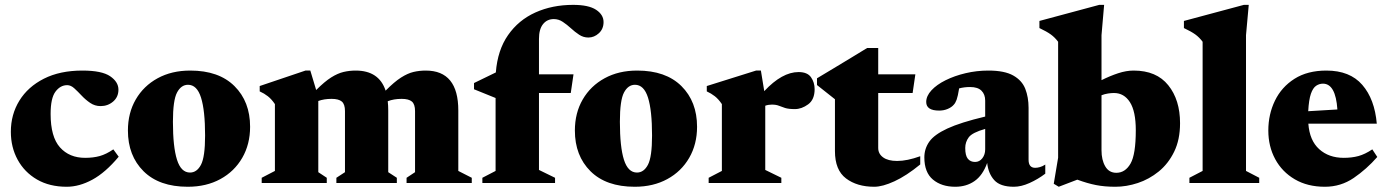

<svg xmlns="http://www.w3.org/2000/svg" viewBox="-20 -734 5565 770"><path d="M310.5 -451Q388.5 -451 421.8 -428.2Q455 -405.5 455 -374.5Q455 -345 433.8 -326.8Q412.5 -308.5 383.5 -308.5Q360.5 -308.5 341.8 -321.2Q323 -334 307.5 -350.5Q292 -367 278 -379.8Q264 -392.5 249.5 -392.5Q222 -392.5 202.5 -366.5Q183 -340.5 183 -277Q183 -185 220.5 -143Q258 -101 321.5 -101Q354 -101 380 -108.2Q406 -115.5 434.5 -135L456 -105.5Q403 -42 350.5 -13.5Q298 15 247.5 15Q178.5 15 128.2 -14.2Q78 -43.5 50.8 -93.5Q23.5 -143.5 23.5 -205.5Q23.5 -275 57.8 -330.5Q92 -386 156.2 -418.5Q220.5 -451 310.5 -451Z M733 15Q618.5 15 555.8 -47.2Q493 -109.5 493 -210.5Q493 -281 524.5 -335.2Q556 -389.5 612.2 -420.2Q668.5 -451 743 -451Q857.5 -451 920.2 -388.8Q983 -326.5 983 -225.5Q983 -155.5 951.5 -101Q920 -46.5 863.8 -15.8Q807.5 15 733 15ZM742 -42Q769.5 -42 786 -73.2Q802.5 -104.5 802.5 -190.5Q802.5 -291 786.2 -342.5Q770 -394 734 -394Q706.5 -394 690 -363Q673.5 -332 673.5 -245.5Q673.5 -145 689.8 -93.5Q706 -42 742 -42Z M1537 -291V-43.5L1571.5 -21V0H1329V-21L1363.5 -43.5V-288.5Q1363.5 -316 1350.8 -326.8Q1338 -337.5 1310 -337.5Q1279.5 -337.5 1256.5 -329V-43.5L1290.5 -21V0H1029.5V-21L1082.5 -48.5V-316.5Q1069 -336.5 1054.2 -348Q1039.5 -359.5 1021.5 -367.5V-389L1205 -451H1224.5L1248 -373Q1282 -407 1308.2 -423.5Q1334.5 -440 1358 -445.5Q1381.5 -451 1406.5 -451Q1500 -451 1526.5 -370.5Q1561 -405.5 1588 -422.8Q1615 -440 1638.5 -445.5Q1662 -451 1687.5 -451Q1818 -451 1818 -291V-48.5L1872 -21V0H1610.5V-21L1644.5 -43.5V-288.5Q1644.5 -316 1631.8 -326.8Q1619 -337.5 1591 -337.5Q1559 -337.5 1535 -328Q1537 -310.5 1537 -291Z M2141.5 -52.5 2206 -21V0H1914.5V-21L1967.5 -48.5V-341L1881 -376V-401L1968.5 -443.5Q1975.5 -533 2017.5 -593.2Q2059.5 -653.5 2127.2 -684Q2195 -714.5 2278.5 -714.5Q2340.5 -714.5 2370.5 -694.8Q2400.5 -675 2400.5 -645.5Q2400.5 -618 2381.8 -600.8Q2363 -583.5 2339.5 -583.5Q2319.5 -583.5 2302.5 -594.8Q2285.5 -606 2269.8 -620.5Q2254 -635 2237.2 -646.2Q2220.5 -657.5 2201 -657.5Q2174 -657.5 2157.8 -637.2Q2141.5 -617 2141.5 -578V-436H2280L2269 -361H2141.5Z M2525.5 15Q2411 15 2348.2 -47.2Q2285.5 -109.5 2285.5 -210.5Q2285.5 -281 2317 -335.2Q2348.5 -389.5 2404.8 -420.2Q2461 -451 2535.5 -451Q2650 -451 2712.8 -388.8Q2775.5 -326.5 2775.5 -225.5Q2775.5 -155.5 2744 -101Q2712.5 -46.5 2656.2 -15.8Q2600 15 2525.5 15ZM2534.5 -42Q2562 -42 2578.5 -73.2Q2595 -104.5 2595 -190.5Q2595 -291 2578.8 -342.5Q2562.5 -394 2526.5 -394Q2499 -394 2482.5 -363Q2466 -332 2466 -245.5Q2466 -145 2482.2 -93.5Q2498.5 -42 2534.5 -42Z M3182.5 -445Q3218 -445 3232.5 -424.2Q3247 -403.5 3247 -376.5Q3247 -334.5 3221 -315.5Q3195 -296.5 3168 -296.5Q3142.5 -296.5 3128.5 -301Q3114.5 -305.5 3103.5 -310Q3092.5 -314.5 3075.5 -314.5Q3061 -314.5 3049 -310V-52.5L3113.5 -21V0H2822V-21L2875 -48.5V-316.5Q2861.5 -336.5 2846.8 -348Q2832 -359.5 2814.5 -367.5V-389L3012 -451H3031.5L3045 -368.5Q3116.5 -445 3182.5 -445Z M3502 -140.5Q3502 -117 3521.8 -102.8Q3541.5 -88.5 3578 -88.5Q3618 -88.5 3670.5 -107.5V-74.5Q3615 -29 3567.2 -7Q3519.5 15 3486 15Q3417 15 3372.8 -18.5Q3328.5 -52 3328.5 -128V-336L3256.5 -393V-420Q3284 -436.5 3321.2 -458.8Q3358.5 -481 3395.2 -503.5Q3432 -526 3457.5 -541.5H3502V-436H3651L3640 -361H3502Z M4172 -37.5Q4143 -15.5 4109.2 -0.2Q4075.5 15 4046 15Q3991.5 15 3967.5 -11.5Q3943.5 -38 3939 -80.5Q3921 -30.5 3888.2 -7.8Q3855.5 15 3811 15Q3756 15 3721.5 -13.8Q3687 -42.5 3687 -103Q3687 -137.5 3706.8 -165.8Q3726.5 -194 3779.2 -218.5Q3832 -243 3931 -266.5V-330.5Q3931 -355.5 3916.2 -370.2Q3901.5 -385 3870.5 -385Q3847 -385 3826.5 -379.5Q3821.5 -348 3816.5 -334.2Q3811.5 -320.5 3804.5 -313.5Q3796.5 -304 3780.8 -297.2Q3765 -290.5 3746.5 -290.5Q3694.5 -290.5 3694.5 -325Q3694.5 -349 3715.5 -371.8Q3736.5 -394.5 3772.2 -412.2Q3808 -430 3852.5 -440.5Q3897 -451 3944 -451Q4008.5 -451 4043.5 -431.2Q4078.5 -411.5 4091.8 -377.8Q4105 -344 4105 -301.5V-93.5Q4105 -61 4131.5 -61Q4140 -61 4150.2 -63.8Q4160.5 -66.5 4172 -74ZM3851 -140.5Q3851 -110 3861.5 -97.2Q3872 -84.5 3890.5 -84.5Q3908 -84.5 3919.5 -99.2Q3931 -114 3931 -135V-217Q3879.5 -202.5 3865.2 -183.5Q3851 -164.5 3851 -140.5Z M4712.5 -240Q4712.5 -174 4689 -125.8Q4665.5 -77.5 4627 -46.2Q4588.5 -15 4543 0Q4497.5 15 4453 15Q4410 15 4375.5 8.2Q4341 1.5 4300.5 -13.5L4226 15L4206 3L4223.5 -101.5V-566.5Q4210.5 -584 4194.2 -595.8Q4178 -607.5 4148.5 -621.5V-650L4388.5 -714.5H4408L4397.5 -593V-412.5Q4431.5 -429.5 4464 -440.2Q4496.5 -451 4526.5 -451Q4618 -451 4665.2 -392.2Q4712.5 -333.5 4712.5 -240ZM4397.5 -131.5Q4397.5 -92.5 4412.5 -66.8Q4427.5 -41 4457 -41Q4492.5 -41 4513.8 -77.8Q4535 -114.5 4535 -211.5Q4535 -287.5 4511.5 -324.2Q4488 -361 4447.5 -361Q4436.5 -361 4423.5 -359Q4410.5 -357 4397.5 -352Z M4977 -48.5 5030 -21V0H4750V-21L4803 -48.5V-566.5Q4790 -584 4773.8 -595.8Q4757.5 -607.5 4728 -621.5V-650L4968.5 -714.5H4988L4977 -593Z M5299.5 -451Q5393.5 -451 5443.2 -393.8Q5493 -336.5 5501.5 -238H5227Q5232 -170.5 5270.5 -135.8Q5309 -101 5369 -101Q5401.5 -101 5428 -108.2Q5454.5 -115.5 5483.5 -135L5503.5 -104.5Q5460.5 -55.5 5408.8 -20.2Q5357 15 5293.5 15Q5223.5 15 5172.5 -15Q5121.5 -45 5094 -96Q5066.5 -147 5066.5 -210.5Q5066.5 -275.5 5093 -330.2Q5119.5 -385 5171.5 -418Q5223.5 -451 5299.5 -451ZM5285.5 -398.5Q5271 -398.5 5258.2 -390Q5245.5 -381.5 5237.2 -357.8Q5229 -334 5226.5 -288L5343.5 -295Q5336.5 -398.5 5285.5 -398.5Z"/></svg>

Font: Newsreader 16pt ExtraBold
Style: Regular
Weight: 800
Designer: Hugues Gentile
Foundry: Production Type
Version: Version 1.003; ttfautohint (v1.8.3)